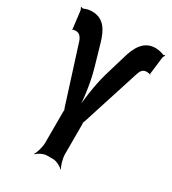

<svg xmlns="http://www.w3.org/2000/svg" viewBox="-197 -820 843 943"><g transform="rotate(30 224.5 -349.0)"><path d="M-8 -700 4 -602C4 -601 3 -599 2 -598L5 -596C5 -597 4 -599 5 -599C10 -599 15 -601 20 -601H25C41 -601 54 -589 62 -566L164 -245C165 -244 168 -234 169 -234V-238C168 -238 167 -227 167 -226V-50C167 -26 156 11 147 24L149 26C159 14 187 0 205 0H241C259 0 287 14 297 26L299 24C290 11 279 -26 279 -50V-219C279 -220 278 -231 277 -231V-227C278 -227 281 -237 282 -238L387 -566C393 -586 403 -601 423 -601H428C433 -601 439 -599 443 -599C444 -599 444 -597 444 -597L447 -598C446 -599 444 -601 444 -602L456 -700C457 -705 461 -712 463 -714L462 -717C460 -715 454 -713 450 -715C437 -720 422 -724 404 -724C340 -724 310 -673 291 -604L257 -490C236 -418 222 -318 222 -260H226C226 -318 213 -418 192 -490L158 -608C139 -675 111 -724 44 -724C27 -724 13 -720 -1 -714C-4 -713 -11 -715 -13 -717L-14 -713C-12 -711 -9 -705 -8 -700Z"/></g></svg>

Font: Asimov
Style: EdgeExtreme
Weight: 500
Designer: Google
Version: Version 2.000980: 2014